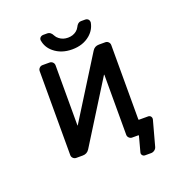

<svg xmlns="http://www.w3.org/2000/svg" viewBox="-184 -1129 1368 1430"><g transform="rotate(-20 500.0 -414.5)"><path d="M721.7 136.7Q708 136.7 700.2 126.5Q692.4 116.2 696.3 103.5L728.5 -16.6Q729.5 -20.5 724.6 -20.5H675.8Q662.1 -20.5 651.9 -30.8Q641.6 -41 641.6 -54.7V-530.3Q641.6 -531.2 640.6 -531.7Q639.6 -532.2 638.7 -531.2L337.9 -49.8Q319.3 -20.5 285.2 -20.5H233.4Q218.8 -20.5 208.5 -30.8Q198.2 -41 198.2 -54.7V-720.7Q198.2 -735.4 208.5 -745.6Q218.8 -755.9 233.4 -755.9H289.1Q303.7 -755.9 314 -745.6Q324.2 -735.4 324.2 -720.7V-245.1Q324.2 -244.1 325.2 -243.7Q326.2 -243.2 326.2 -244.1L627.9 -726.6Q645.5 -755.9 680.7 -755.9H731.4Q745.1 -755.9 755.4 -745.6Q765.6 -735.4 765.6 -720.7V-131.8Q765.6 -127.9 770.5 -127.9H841.8Q855.5 -127.9 863.3 -117.2Q868.2 -110.4 868.2 -101.6Q868.2 -97.7 867.2 -93.8L813.5 103.5Q809.6 118.2 796.9 127.4Q784.2 136.7 769.5 136.7ZM338.9 -837.9Q293 -876 284.2 -931.6Q283.2 -933.6 283.2 -936.5Q283.2 -947.3 291 -956.1Q301.8 -965.8 316.4 -965.8H348.6Q374 -965.8 390.6 -932.6Q398.4 -917 414.1 -905.3Q442.4 -882.8 482.4 -882.8Q522.5 -882.8 550.8 -905.3Q565.4 -917 573.2 -932.6Q588.9 -965.8 614.3 -965.8H647.5Q662.1 -965.8 671.9 -956.1Q679.7 -947.3 679.7 -936.5Q679.7 -933.6 679.7 -931.6Q669.9 -876 625 -837.9Q568.4 -790 482.4 -790Q396.5 -790 338.9 -837.9Z"/></g></svg>

Font: Rounded-L Mgen+ 1m medium
Style: Regular
Weight: 500
Designer: [Source Han Sans]
Ryoko NISHIZUKA  (kana & ideographs); Paul D. Hunt (Latin, Greek & Cyrillic); Wenlong ZHANG  (bopomofo
Version: Version 1.059.20150602